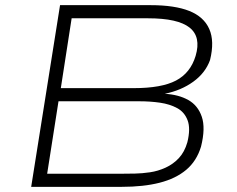

<svg xmlns="http://www.w3.org/2000/svg" viewBox="-20 -725 918 745"><path d="M101 0 213 -705H564Q658 -705 714.5 -682.5Q771 -660 792 -612.5Q813 -565 795 -492Q777 -442 730 -408Q683 -374 619 -361H620Q673 -358 710.5 -337Q748 -316 763 -272Q778 -228 760 -156Q743 -100 702.5 -66Q662 -32 599.5 -16Q537 0 452 0ZM163 -51H460Q477 -51 504 -51.5Q531 -52 562 -56.5Q593 -61 622.5 -74.5Q652 -88 674 -111.5Q696 -135 707 -173Q720 -226 708 -258Q696 -290 667.5 -305.5Q639 -321 601 -326.5Q563 -332 522 -332H207ZM216 -383H499Q607 -383 663 -412.5Q719 -442 739 -508Q761 -582 715.5 -618Q670 -654 555 -654H258Z"/></svg>

Font: Nunito Sans 7pt Expanded ExtraLight
Style: Italic
Weight: 250
Width: 7
Italic angle: -9°
Designer: Vernon Adams
Foundry: Vernon Adams
Version: Version 3.101;gftools[0.9.27]